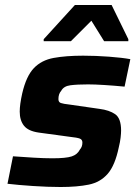

<svg xmlns="http://www.w3.org/2000/svg" viewBox="-20 -741 559 769"><path d="M223 8Q172 8 112 4Q52 0 10 -5L32 -115Q74 -112 115 -109.5Q156 -107 190 -107Q244 -107 267 -114.5Q290 -122 300 -142Q310 -153 310 -170Q310 -182 299.5 -186Q289 -190 260 -193L135 -210Q93 -216 76 -237.5Q59 -259 59 -294Q59 -322 69 -367Q85 -436 115.5 -468Q146 -500 195 -509Q244 -518 313 -518Q363 -518 416.5 -514Q470 -510 502 -504L479 -394Q438 -398 398.5 -400.5Q359 -403 333 -403Q289 -403 262 -399.5Q235 -396 225 -377Q214 -365 214 -344Q214 -332 223.5 -328.5Q233 -325 260 -322L378 -305Q418 -300 441.5 -283.5Q465 -267 465 -218Q465 -207 463 -189.5Q461 -172 456 -152Q441 -79 411.5 -45Q382 -11 335.5 -1.5Q289 8 223 8ZM155 -576V-584L280 -721H427L494 -584V-576H397L346 -658L264 -576Z"/></svg>

Font: Saira
Style: Bold Italic
Weight: 700
Italic angle: -12°
Designer: Hector Gatti with collaboration of the Omnibus-Type team
Foundry: Omnibus-Type
Version: Version 1.100; ttfautohint (v1.8.3)